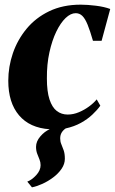

<svg xmlns="http://www.w3.org/2000/svg" viewBox="-20 -545 492 823"><path d="M97 233.5Q116 226.5 135 206Q154 185.5 154 163Q154 150 149.2 138.5Q144.5 127 139.5 114Q134.5 101 134.5 84.5Q134.5 61 152.8 39.8Q171 18.5 193 9Q107.5 3.5 61.5 -50.8Q15.5 -105 15.5 -199Q15.5 -259 35.2 -316.8Q55 -374.5 94 -421.8Q133 -469 191.2 -497Q249.5 -525 326 -525Q355 -525 391 -520.5Q427 -516 452.5 -506.5L415.5 -370Q406.5 -370 397.2 -370Q388 -370 378.5 -370Q366 -413.5 355.5 -439.2Q345 -465 333 -476.8Q321 -488.5 304.5 -488.5Q283 -488.5 261.2 -467.8Q239.5 -447 221.2 -409.2Q203 -371.5 191.8 -320.5Q180.5 -269.5 181 -208.5Q181 -153 192.2 -118.8Q203.5 -84.5 223.5 -69.2Q243.5 -54 270 -54Q294.5 -54 318.2 -64Q342 -74 362 -88.8Q382 -103.5 394.5 -119L410 -92Q397 -73.5 376 -53.8Q355 -34 326.5 -18.2Q298 -2.5 261.5 5.5Q250.5 13 244.2 23.5Q238 34 238 48.5Q238 62 243 73.5Q248 85 253 99.5Q258 114 258 135.5Q258 158 244 178.5Q230 199 208 215.5Q186 232 161.8 243Q137.5 254 117 258Z"/></svg>

Font: Merriweather 120pt ExtraBold
Style: Italic
Weight: 800
Italic angle: -7.8°
Version: Version 2.101